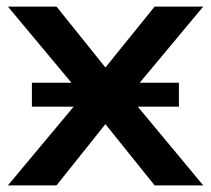

<svg xmlns="http://www.w3.org/2000/svg" viewBox="-20 -559 636 579"><path d="M592.8 0H446.3L297.9 -184.6L150.4 0H3.9L202.1 -237.3H76.2V-309.6H195.3L3.9 -539.1H150.4L297.9 -355.5L446.3 -539.1H592.8L401.4 -309.6H519.5V-237.3H395.5Z"/></svg>

Font: Min Sans SemiBold
Style: Regular
Weight: 600
Designer: Jinseong-Kim, NotoSansCJK, Nunito
Foundry: Jinseong-Kim
Version: Version 1.400;Glyphs 3.1.2 (3151)